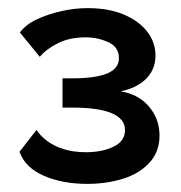

<svg xmlns="http://www.w3.org/2000/svg" viewBox="-20 -836 447 473"><path d="M28 -462 70 -516Q78 -503 94.5 -490Q111 -477 135.5 -469Q160 -461 192 -461Q231 -461 259.5 -474.5Q288 -488 288 -516Q288 -543 255.5 -557Q223 -571 157 -571H134V-643H157Q215 -643 244 -655Q273 -667 273 -693Q273 -720 247 -732Q221 -744 191 -744Q152 -744 123.5 -730Q95 -716 78 -696L29 -756Q44 -776 71 -788.5Q98 -801 131 -808.5Q164 -816 196 -816Q246 -816 283 -801Q320 -786 341.5 -759.5Q363 -733 363 -699Q363 -665 340 -642Q317 -619 277 -611Q321 -604 347 -573.5Q373 -543 373 -502Q373 -462 348 -435Q323 -408 282.5 -395.5Q242 -383 195 -383Q134 -383 88 -403Q42 -423 28 -462Z"/></svg>

Font: YasnoRaleway
Style: Bold
Weight: 700
Designer: Matt McInerney, Pablo Impallari, Rodrigo Fuenzalida
Foundry: Matt McInerney, Pablo Impallari, Rodrigo Fuenzalida
Version: Version 4.026